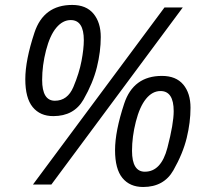

<svg xmlns="http://www.w3.org/2000/svg" viewBox="-20 -744 833 774"><path d="M194.8 -275.9Q141.6 -275.9 111.8 -312.3Q82 -348.6 82 -424.8Q82 -501 118.9 -612.5Q155.8 -724.1 271 -724.1Q327.6 -724.1 356.9 -688.7Q386.2 -653.3 386.2 -594.7Q386.2 -536.1 370.6 -472.9Q355 -409.7 316.7 -342.8Q278.3 -275.9 194.8 -275.9ZM265.1 -663.1Q232.9 -663.1 207 -632.3Q181.2 -601.6 165.5 -540.8Q149.9 -480 149.9 -421.9Q149.9 -337.9 201.2 -337.9Q252.4 -337.9 275.9 -393.6Q299.3 -449.2 308.6 -498.3Q317.9 -547.4 317.9 -582Q317.9 -663.1 265.1 -663.1ZM557.1 9.8Q503.4 9.8 473.6 -26.4Q443.8 -62.5 443.8 -138.7Q443.8 -214.8 480.7 -326.4Q517.6 -438 632.8 -438Q689.5 -438 718.8 -403.1Q748 -368.2 748 -309.6Q748 -251 732.7 -188Q717.3 -125 679 -57.6Q640.6 9.8 557.1 9.8ZM627 -377Q594.2 -377 568.6 -345.5Q543 -314 527.6 -253.4Q512.2 -192.9 512.2 -136.2Q512.2 -51.8 564 -51.8Q629.9 -51.8 655 -148.7Q680.2 -245.6 680.2 -295.9Q680.2 -377 627 -377ZM716.8 -713.9 187 0H112.8L643.1 -713.9Z"/></svg>

Font: OpenSans-Italic
Style: Italic
Weight: 400
Italic angle: -12°
Foundry: Ascender Corporation
Version: Version 1.10